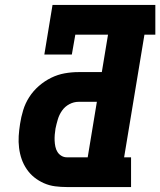

<svg xmlns="http://www.w3.org/2000/svg" viewBox="-20 -755 647 775"><path d="M250 0Q226 0 202.5 -3Q179 -6 157.5 -15.5Q136 -25 118.5 -39Q101 -53 88 -72Q75 -91 67.5 -112.5Q60 -134 57 -158Q54 -182 55.5 -206Q57 -230 61 -255Q65 -282 73.5 -310Q82 -338 98 -363Q114 -388 137 -408Q160 -428 186.5 -441Q213 -454 241 -459Q269 -464 297 -464H391L416 -615H284L270 -535H159L192 -735H607V-615H563L481 -120H509V0ZM250 -120H334L371 -344H297Q278 -344 260 -334.5Q242 -325 230.5 -308.5Q219 -292 213.5 -273.5Q208 -255 204 -236Q202 -224 201 -211.5Q200 -199 200.5 -187Q201 -175 203.5 -163Q206 -151 212 -141.5Q218 -132 228 -126Q238 -120 250 -120Z"/></svg>

Font: Iosevka Curly Slab HvExObl
Style: Regular
Weight: 900
Width: 7
Italic angle: -9°
Monospace: yes
Designer: Belleve Invis
Foundry: Belleve Invis
Version: Version 11.1.0; ttfautohint (v1.8.3)